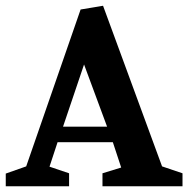

<svg xmlns="http://www.w3.org/2000/svg" viewBox="-30 -647 654 667"><path d="M-10 0V-44L61 -69L250 -614L328 -627L533 -69L604 -45V0H326V-45L391 -65L362 -153H170L142 -68L210 -45V0ZM189 -207H342L262 -423Z"/></svg>

Font: Manuale
Style: Regular
Weight: 400
Designer: Eduardo Tunni / Pablo Cosgaya
Foundry: Eduardo Tunni / Pablo Cosgaya
Version: Version 1.002